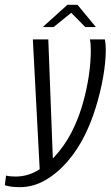

<svg xmlns="http://www.w3.org/2000/svg" viewBox="-89 -658 458 795"><path d="M-7 117Q-25 117 -41 115Q-57 113 -69 109L-64 69Q-56 71 -46.5 72Q-37 73 -24 73Q27 73 72.5 44.5Q118 16 156.5 -32Q195 -80 221 -139Q241 -183 256 -237Q271 -291 279 -346Q287 -401 287 -449Q287 -465 286 -476.5Q285 -488 283 -495H345Q349 -477 349 -452Q349 -401 338 -338.5Q327 -276 307.5 -213Q288 -150 262 -98Q233 -39 191.5 9.5Q150 58 99.5 87.5Q49 117 -7 117ZM76 55 47 -495H111L131 31ZM88 -546 190 -638H232L308 -546H264L206 -605L133 -546Z"/></svg>

Font: Alumni Sans
Style: Italic
Weight: 400
Italic angle: -8°
Version: Version 1.016